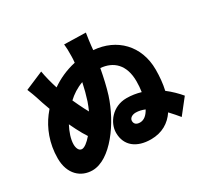

<svg xmlns="http://www.w3.org/2000/svg" viewBox="-170 -1024 1340 1280"><g transform="rotate(-30 500.0 -384.0)"><path d="M641 -99C613 -99 598 -112 598 -135C598 -155 618 -171 648 -171C671 -171 694 -165 716 -156C697 -121 672 -99 641 -99ZM217 -139C193 -139 183 -167 183 -194C183 -233 200 -283 223 -326C231 -309 239 -292 247 -277C264 -244 279 -217 294 -195C264 -160 236 -139 217 -139ZM441 -525C432 -481 420 -436 407 -396C400 -375 391 -354 382 -333C370 -355 357 -379 344 -407C337 -421 330 -436 323 -452C355 -482 394 -508 441 -525ZM988 -105C962 -136 929 -169 891 -198C902 -246 907 -299 907 -353C907 -537 784 -660 611 -673L614 -704C616 -721 620 -759 627 -799L462 -803C465 -772 466 -758 465 -710C465 -696 464 -680 462 -662C390 -646 328 -617 275 -580C260 -627 247 -676 239 -723L98 -663C126 -595 130 -574 142 -539L163 -480C154 -469 146 -459 138 -449C86 -380 45 -283 45 -166C45 -43 120 19 207 19C348 19 491 -182 548 -360C565 -414 580 -481 592 -546C688 -538 757 -478 757 -349C757 -322 755 -295 751 -269C717 -279 681 -285 642 -285C535 -285 467 -197 467 -119C467 -19 540 35 648 35C734 35 795 -3 836 -64C861 -38 882 -12 899 8Z"/></g></svg>

Font: Noto Sans CJK KR Black
Style: Regular
Weight: 900
Designer: Ryoko NISHIZUKA (kana & ideographs); Paul D. Hunt (Latin, Greek & Cyrillic); Wenlong ZHANG (bopomofo); Sandoll Communica
Foundry: Adobe Systems Incorporated
Version: Version 1.004;PS 1.004;hotconv 1.0.82;makeotf.lib2.5.63406